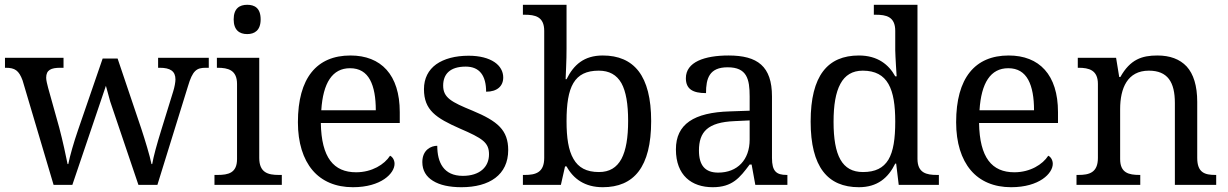

<svg xmlns="http://www.w3.org/2000/svg" viewBox="-20 -780 5179 810"><path d="M576.2 -236.8 476.1 -533.2H413.1L309.1 -231C292 -181.6 274.9 -122.6 268.1 -87.9H265.1C258.3 -122.1 245.1 -184.1 230 -241.2L183.1 -409.2C179.2 -424.3 174.8 -440.9 174.8 -452.1C174.8 -484.9 195.3 -494.1 234.9 -494.1H248V-536.1H1V-494.1H3.9C43 -494.1 59.6 -482.9 75.2 -440.9L206.1 0H285.2L426.8 -418L444.8 -352.1L564 0H644L772.9 -416C792.5 -482.4 809.1 -494.1 848.1 -494.1H860.8V-536.1H647V-494.1H653.8C698.7 -494.1 720.2 -479.5 720.2 -444.8C720.2 -433.6 716.3 -412.1 710.9 -395L661.1 -233.9C641.1 -169.4 627.9 -121.1 622.1 -87.9H619.1C612.3 -122.6 591.3 -190.9 576.2 -236.8Z M897.9 -42H884.8V0H1168.9V-42H1155.8C1111.3 -42 1073.7 -51.3 1073.7 -113.8V-536.1H895V-494.1H897.9C942.4 -494.1 980 -484.4 980 -425.8V-108.9C980 -50.3 943.4 -42 897.9 -42ZM965.8 -698.2C965.8 -652.8 990.2 -636.2 1022.9 -636.2C1054.2 -636.2 1079.6 -651.9 1079.6 -698.2C1079.6 -746.6 1053.7 -759.8 1022.9 -759.8C990.7 -759.8 965.8 -744.6 965.8 -698.2Z M1456.5 -492.2C1497.1 -492.2 1523.9 -474.6 1541 -443.4C1558.1 -412.1 1565.4 -367.7 1565.4 -314.9H1335.4C1342.8 -430.7 1382.3 -492.2 1456.5 -492.2ZM1236.8 -264.2C1236.8 -177.7 1258.8 -108.9 1298.3 -62C1337.9 -15.1 1396.5 9.8 1468.8 9.8C1588.4 9.8 1644.5 -48.8 1644.5 -88.9C1644.5 -106 1634.8 -119.1 1625.5 -123C1602.1 -86.4 1549.3 -53.2 1482.4 -53.2C1387.7 -53.2 1335.9 -114.7 1333.5 -261.2H1666.5V-307.1C1666.5 -464.8 1587.4 -545.9 1458.5 -545.9C1316.4 -545.9 1236.8 -451.2 1236.8 -264.2Z M1926.8 9.8C2044.9 9.8 2124 -42.5 2124 -147C2124 -188.5 2112.8 -219.7 2088.4 -245.1C2064 -270.5 2026.4 -291 1973.6 -313C1884.3 -349.6 1849.6 -367.7 1849.6 -418.9C1849.6 -466.8 1877.9 -499 1944.8 -499C2003.9 -499 2030.8 -460 2030.8 -393.1C2077.1 -393.1 2103 -416.5 2103 -453.1C2103 -478 2090.8 -501.5 2065.9 -518.1C2041 -534.7 2004.4 -544.9 1957 -544.9C1900.4 -544.9 1853.5 -532.2 1820.3 -508.8C1787.1 -484.9 1768.6 -449.2 1768.6 -403.8C1768.6 -315.4 1819.3 -282.2 1919.9 -237.8C2016.1 -196.3 2043 -178.7 2043 -128.9C2043 -75.2 2003.4 -38.1 1932.6 -38.1C1851.6 -38.1 1824.7 -94.7 1824.7 -165C1798.8 -165 1761.7 -147.9 1761.7 -96.2C1761.7 -61 1777.8 -34.7 1806.6 -17.1C1835.4 1 1876.5 9.8 1926.8 9.8Z M2727.1 -269C2727.1 -364.7 2709 -434.1 2674.3 -479.5C2639.6 -524.4 2588.9 -545.9 2522.9 -545.9C2443.8 -545.9 2399.9 -506.3 2370.1 -445.8H2366.2C2366.7 -462.4 2367.7 -478.5 2368.2 -494.1C2369.6 -521.5 2370.1 -553.2 2370.1 -576.2V-759.8H2186V-717.8H2193.8C2237.3 -717.8 2275.9 -710 2275.9 -649.9V-113.8C2275.9 -51.3 2238.8 -42 2193.8 -42H2186V0H2346.2L2363.8 -78.1H2370.1C2398.9 -25.4 2447.3 9.8 2522.9 9.8C2654.3 9.8 2727.1 -75.2 2727.1 -269ZM2370.1 -269C2370.1 -413.6 2401.9 -481.9 2505.9 -481.9C2550.3 -481.9 2581.5 -464.4 2601.6 -429.2C2621.1 -394 2629.9 -340.8 2629.9 -270C2629.9 -199.7 2621.1 -146 2601.6 -109.4C2581.5 -72.8 2551.3 -54.2 2506.8 -54.2C2454.1 -54.2 2420.4 -72.8 2399.4 -109.4C2377.9 -146 2370.1 -199.2 2370.1 -269Z M2928.7 -145C2928.7 -184.1 2938 -214.4 2961.4 -234.9C2984.9 -255.4 3022 -266.6 3078.6 -269L3142.6 -272V-190.9C3142.6 -106 3091.3 -51.8 3009.8 -51.8C2954.6 -51.8 2928.7 -82.5 2928.7 -145ZM2831.5 -149.9C2831.5 -40 2897.9 9.8 2986.8 9.8C3069.8 9.8 3101.1 -30.3 3142.6 -85.9H3150.9L3166.5 0H3301.8V-42H3298.8C3254.9 -42 3236.8 -57.6 3236.8 -113.8V-373C3236.8 -500.5 3175.8 -545.9 3053.7 -545.9C2952.6 -545.9 2873.5 -518.6 2873.5 -450.2C2873.5 -403.8 2903.3 -387.2 2958.5 -387.2C2958.5 -449.2 2972.2 -496.1 3049.8 -496.1C3131.3 -496.1 3142.6 -446.3 3142.6 -373V-313L3059.6 -310.1C2906.7 -305.7 2831.5 -255.9 2831.5 -149.9Z M3850.6 -109.9V-759.8H3666.5V-717.8H3674.8C3718.3 -717.8 3756.8 -710 3756.8 -649.9V-567.9C3756.8 -562 3757.3 -553.2 3757.8 -541C3758.3 -528.8 3759.3 -516.1 3759.8 -503.9L3762.7 -458H3756.8C3730 -506.8 3683.1 -545.9 3603.5 -545.9C3471.7 -545.9 3399.9 -460.9 3399.9 -267.1C3399.9 -75.7 3471.7 9.8 3603.5 9.8C3681.2 9.8 3727.1 -29.3 3756.8 -89.8H3760.7L3771.5 0H3940.9V-42H3932.6C3889.2 -42 3850.6 -49.8 3850.6 -109.9ZM3496.6 -266.1C3496.6 -335.9 3505.4 -389.6 3525.4 -426.3C3544.9 -462.9 3576.2 -481.9 3619.6 -481.9C3726.1 -481.9 3756.8 -403.8 3756.8 -267.1C3756.8 -194.8 3749 -141.6 3728 -106.4C3706.5 -71.3 3672.9 -54.2 3620.6 -54.2C3532.2 -54.2 3496.6 -124 3496.6 -266.1Z M4233.4 -492.2C4273.9 -492.2 4300.8 -474.6 4317.9 -443.4C4335 -412.1 4342.3 -367.7 4342.3 -314.9H4112.3C4119.6 -430.7 4159.2 -492.2 4233.4 -492.2ZM4013.7 -264.2C4013.7 -177.7 4035.6 -108.9 4075.2 -62C4114.7 -15.1 4173.3 9.8 4245.6 9.8C4365.2 9.8 4421.4 -48.8 4421.4 -88.9C4421.4 -106 4411.6 -119.1 4402.3 -123C4378.9 -86.4 4326.2 -53.2 4259.3 -53.2C4164.6 -53.2 4112.8 -114.7 4110.4 -261.2H4443.4V-307.1C4443.4 -464.8 4364.3 -545.9 4235.4 -545.9C4093.3 -545.9 4013.7 -451.2 4013.7 -264.2Z M4790.5 -42H4787.6C4742.2 -42 4705.6 -50.3 4705.6 -108.9V-319.8C4705.6 -407.7 4736.3 -481.9 4826.7 -481.9C4906.2 -481.9 4936.5 -433.6 4936.5 -345.2V0H5110.8V-42H5107.4C5063 -42 5030.8 -51.3 5030.8 -113.8V-350.1C5030.8 -418.5 5015.1 -467.8 4986.3 -499.5C4957 -530.8 4915.5 -545.9 4862.8 -545.9C4797.4 -545.9 4748 -529.3 4706.5 -455.1H4701.7L4688.5 -536.1H4526.9V-494.1H4529.8C4574.2 -494.1 4611.8 -484.4 4611.8 -425.8V-113.8C4611.8 -51.3 4574.7 -42 4529.8 -42H4521.5V0H4790.5Z"/></svg>

Font: The Erased English
Style: Regular
Weight: 400
Designer: Monotype Design team + ligartures altered by 180 Amsterdam
Foundry: Monotype Imaging Inc.
Version: Version 1.030;Glyphs 3.1.2 (3151)